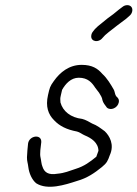

<svg xmlns="http://www.w3.org/2000/svg" viewBox="-20 -727 534 746"><path d="M474.7 -707C467.7 -707 461.4 -704.7 455.6 -700L442.3 -690C428 -677.4 412.1 -665.8 398.4 -656L376.3 -638C364.1 -628.7 355 -620.7 348.8 -614L341.7 -605C337.1 -599.7 334.7 -593.5 334.4 -586.5C333.5 -564.6 363.1 -560.4 377.7 -579C386.1 -588.8 389.1 -591.5 402 -602C427 -622.3 444 -634.3 470 -654L482.5 -665C488.3 -669.7 492 -675.5 493.6 -682.5C496.8 -696.4 488.6 -707 474.7 -707ZM286.1 -425C321.4 -425 337.3 -405.9 350.1 -386L364.7 -367C370.5 -357.1 376.9 -348.6 378 -338C380.2 -328.2 388.6 -317.8 395.3 -309C409.9 -295.8 437.5 -307.5 441.6 -329.5C443.8 -341.5 437.9 -347.2 431.5 -353C426.9 -359 426.6 -368.1 423 -377C410.3 -399.3 396.4 -422.9 377.6 -440C359.9 -460.5 338.3 -475 297.2 -475C248.7 -475 213.1 -446.2 189.1 -412C174.1 -391.5 173.1 -386.1 166.6 -358C156.1 -312.3 167.8 -282.2 190 -260C211.4 -237.1 239.3 -223.5 278.9 -216C289.1 -213.9 300.1 -204.7 309.4 -201C334.7 -190.6 361.9 -173 362.5 -141C362.1 -139 361.2 -136.7 359.9 -134L354.2 -118C329.7 -98.1 307.7 -81.3 274.4 -71C248.1 -62.4 231.1 -54.5 203 -52C167 -45.7 151.9 -58.4 145.2 -79C140.6 -88.5 139.9 -106.1 137.5 -115C133.8 -129 138.2 -156.7 140.4 -175C142 -207.4 93.2 -200.9 89 -169C87 -152.2 85.6 -132.3 84.8 -116C84.5 -100 88.5 -93.1 90 -78C93.1 -53.3 104.1 -28.6 120.5 -15C164.5 13.1 231.7 -8.4 279.5 -24C318.5 -34.9 347.4 -54.8 376 -78C395.5 -93.8 398.9 -102.4 406.6 -124C425.7 -165.4 405.2 -199.8 387.1 -217C372.3 -227.8 356.9 -240.2 338 -247C326.8 -253.3 312.7 -261.7 299.2 -265C255 -270 224.2 -294.5 214.9 -329L214.2 -343C214.1 -345.7 215 -351 216.9 -359L221.3 -378C234.5 -401.5 255.6 -425 286.1 -425Z"/></svg>

Font: HoneyBee
Style: BookIt
Weight: 300
Foundry: Cannot Into Space Fonts
Version: Version 0.89